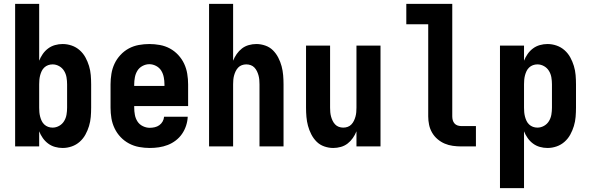

<svg xmlns="http://www.w3.org/2000/svg" viewBox="-20 -755 3040 990"><path d="M303 8Q283 8 263.5 2.5Q244 -3 228 -15Q212 -27 200.5 -43.5Q189 -60 182 -78V0H58V-735H182V-442Q189 -460 200.5 -476.5Q212 -493 228 -505Q244 -517 263.5 -522.5Q283 -528 303 -528Q327 -528 350 -520Q373 -512 391 -496Q409 -480 420.5 -459Q432 -438 439 -415Q446 -392 448 -368Q450 -344 450 -320V-200Q450 -176 448 -152Q446 -128 439 -105Q432 -82 420.5 -61Q409 -40 391 -24Q373 -8 350 0Q327 8 303 8ZM251 -97Q269 -97 285 -106Q301 -115 310.5 -130.5Q320 -146 323 -164Q326 -182 326 -200V-320Q326 -338 323 -356Q320 -374 310.5 -389.5Q301 -405 285 -414Q269 -423 251 -423Q239 -423 228 -419Q217 -415 208.5 -407Q200 -399 195 -388.5Q190 -378 187 -366.5Q184 -355 183 -343.5Q182 -332 182 -320V-200Q182 -188 183 -176.5Q184 -165 187 -153.5Q190 -142 195 -131.5Q200 -121 208.5 -113Q217 -105 228 -101Q239 -97 251 -97Z M752 8Q725 8 697.5 3Q670 -2 645.5 -15Q621 -28 602 -48Q583 -68 571 -93Q559 -118 554.5 -145Q550 -172 550 -200V-320Q550 -347 554.5 -374.5Q559 -402 570.5 -426.5Q582 -451 601 -471.5Q620 -492 644 -505Q668 -518 695.5 -523Q723 -528 750 -528Q777 -528 804.5 -523Q832 -518 856 -505Q880 -492 899 -471.5Q918 -451 929.5 -426.5Q941 -402 945.5 -374.5Q950 -347 950 -320V-208H672V-200Q672 -181 675.5 -162.5Q679 -144 689 -128.5Q699 -113 716.5 -104.5Q734 -96 752 -96Q765 -96 778 -99Q791 -102 801.5 -109.5Q812 -117 818.5 -128.5Q825 -140 826 -153H948Q947 -130 939.5 -107Q932 -84 918.5 -64.5Q905 -45 886 -30.5Q867 -16 845 -7.5Q823 1 799.5 4.5Q776 8 752 8ZM672 -312H828V-320Q828 -338 824.5 -356.5Q821 -375 811.5 -390.5Q802 -406 785 -415Q768 -424 750 -424Q732 -424 715 -415Q698 -406 688.5 -390.5Q679 -375 675.5 -356.5Q672 -338 672 -320Z M1058 0V-735H1182V-442Q1189 -460 1200.5 -476.5Q1212 -493 1227.5 -505Q1243 -517 1262.5 -522.5Q1282 -528 1302 -528Q1325 -528 1348 -520Q1371 -512 1387.5 -495.5Q1404 -479 1415 -457.5Q1426 -436 1432 -413.5Q1438 -391 1440 -367.5Q1442 -344 1442 -320V0H1318V-320Q1318 -332 1317 -343.5Q1316 -355 1313 -366Q1310 -377 1305 -387.5Q1300 -398 1292 -406.5Q1284 -415 1273 -419Q1262 -423 1250 -423Q1238 -423 1227 -419Q1216 -415 1208 -406.5Q1200 -398 1195 -387.5Q1190 -377 1187 -366Q1184 -355 1183 -343.5Q1182 -332 1182 -320V0Z M1698 8Q1675 8 1652 0Q1629 -8 1612.5 -24.5Q1596 -41 1585 -62.5Q1574 -84 1568 -106.5Q1562 -129 1560 -152.5Q1558 -176 1558 -200V-520H1682V-200Q1682 -188 1683 -176.5Q1684 -165 1687 -154Q1690 -143 1695 -132.5Q1700 -122 1708 -113.5Q1716 -105 1727 -101Q1738 -97 1750 -97Q1762 -97 1773 -101Q1784 -105 1792 -113.5Q1800 -122 1805 -132.5Q1810 -143 1813 -154Q1816 -165 1817 -176.5Q1818 -188 1818 -200V-520H1942V0H1818V-78Q1811 -60 1799.5 -43.5Q1788 -27 1772.5 -15Q1757 -3 1737.5 2.5Q1718 8 1698 8Z M2358 0Q2337 0 2315 -3Q2293 -6 2273 -14.5Q2253 -23 2236 -37.5Q2219 -52 2208 -71Q2197 -90 2192.5 -111.5Q2188 -133 2188 -155V-630H2075V-735H2312V-155Q2312 -145 2314.5 -135.5Q2317 -126 2323.5 -118.5Q2330 -111 2339.5 -108Q2349 -105 2358 -105H2434V0Z M2558 215V-520H2682V-442Q2689 -460 2700.5 -476.5Q2712 -493 2728 -505Q2744 -517 2763.5 -522.5Q2783 -528 2803 -528Q2827 -528 2850 -520Q2873 -512 2891 -496Q2909 -480 2920.5 -459Q2932 -438 2939 -415Q2946 -392 2948 -368Q2950 -344 2950 -320V-200Q2950 -176 2948 -152Q2946 -128 2939 -105Q2932 -82 2920.5 -61Q2909 -40 2891 -24Q2873 -8 2850 0Q2827 8 2803 8Q2783 8 2763.5 2.5Q2744 -3 2728 -15Q2712 -27 2700.5 -43.5Q2689 -60 2682 -78V215ZM2751 -97Q2769 -97 2785 -106Q2801 -115 2810.5 -130.5Q2820 -146 2823 -164Q2826 -182 2826 -200V-320Q2826 -338 2823 -356Q2820 -374 2810.5 -389.5Q2801 -405 2785 -414Q2769 -423 2751 -423Q2739 -423 2728 -419Q2717 -415 2708.5 -407Q2700 -399 2695 -388.5Q2690 -378 2687 -366.5Q2684 -355 2683 -343.5Q2682 -332 2682 -320V-200Q2682 -188 2683 -176.5Q2684 -165 2687 -153.5Q2690 -142 2695 -131.5Q2700 -121 2708.5 -113Q2717 -105 2728 -101Q2739 -97 2751 -97Z"/></svg>

Font: Iosevka SS04 Extrabold
Style: Regular
Weight: 800
Monospace: yes
Designer: Belleve Invis
Foundry: Belleve Invis
Version: Version 19.0.0; ttfautohint (v1.8.4)